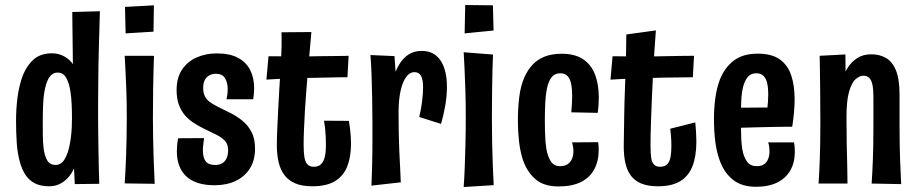

<svg xmlns="http://www.w3.org/2000/svg" viewBox="-20 -740 3699 773"><path d="M44.6 -254.2Q44.6 -299.8 49.9 -343.1Q55.2 -386.4 66.6 -421.4Q82 -468.4 111.3 -496.9Q140.6 -525.4 188.4 -525.4Q207.8 -525.4 223.5 -519.7Q239.2 -514 252 -504.2Q264.8 -494.4 273.4 -481.6Q273.4 -500.8 272.9 -528.3Q272.4 -555.8 272.2 -586.4Q272 -617 271.5 -644.7Q271 -672.4 271 -691.6L382.2 -694.8Q379.6 -609.2 377.8 -541.9Q376 -474.6 375.8 -422.5Q375.6 -370.4 375 -327.6Q375 -297 375 -264.3Q375 -231.6 375.5 -198.2Q376 -164.8 376.5 -131.1Q377 -97.4 377.8 -64.5Q378.6 -31.6 379.6 0L281 1.2L278 -62.2Q268.6 -40.8 253.7 -24.5Q238.8 -8.2 220 0.9Q201.2 10 177.2 10Q144 10 120.5 -1.9Q97 -13.8 82.6 -35.9Q68.2 -58 60.2 -87.4Q50.2 -122.4 47.4 -165.1Q44.6 -207.8 44.6 -254.2ZM152.2 -255Q152.2 -223.8 152.4 -195.4Q152.6 -167 155.4 -144.2Q159.2 -113.2 169.9 -94.6Q180.6 -76 203.6 -76Q226.6 -76 240.2 -98.9Q253.8 -121.8 260.2 -155.2Q263.8 -172.6 265.9 -190.9Q268 -209.2 268.9 -227.9Q269.8 -246.6 269.8 -264.6Q269.8 -292.4 268.5 -320.2Q267.2 -348 263.6 -371.2Q258.6 -405.2 246.6 -426.5Q234.6 -447.8 212.2 -447.8Q198.6 -447.8 188.6 -439.6Q178.6 -431.4 172.1 -417.3Q165.6 -403.2 161.4 -384.2Q155.4 -356.4 153.8 -322.3Q152.2 -288.2 152.2 -255Z M602.8 0 482 -1.6Q483.2 -19.6 484.7 -46.1Q486.2 -72.6 487.4 -106.4Q488.6 -140.2 489.5 -180.4Q490.4 -220.6 490.4 -266Q490.4 -331.2 488.5 -382Q486.6 -432.8 484.6 -466.9Q482.6 -501 482 -515.4L600 -515.2Q599.4 -503.2 598.4 -468.4Q597.4 -433.6 596.5 -381.7Q595.6 -329.8 595.6 -265Q595.6 -222.4 596.5 -183.4Q597.4 -144.4 598.3 -110.3Q599.2 -76.2 600.7 -48.3Q602.2 -20.4 602.8 0ZM598 -612.6 485.8 -605.6 483.2 -712.2 599.6 -718.6Z M843.2 5.8Q805.2 5.8 776.6 -3.5Q748 -12.8 729.3 -30.6Q710.6 -48.4 701.3 -73.7Q692 -99 692 -131Q692 -143.2 693.2 -156.3Q694.4 -169.4 697.2 -183.4L801.6 -184Q800 -170.6 798.4 -158.3Q796.8 -146 796.8 -136.2Q796.8 -105.6 807.9 -90.7Q819 -75.8 846.6 -75.8Q864 -75.8 875.6 -83.2Q887.2 -90.6 892.8 -104.2Q898.4 -117.8 898.4 -135.4Q898.4 -159.6 885.2 -173.5Q872 -187.4 849.6 -198.3Q827.2 -209.2 800.4 -222.2Q779.2 -232.8 759.3 -245.7Q739.4 -258.6 724.2 -276.3Q709 -294 700 -318.8Q691 -343.6 691 -378Q691 -426.4 712.5 -459.1Q734 -491.8 770.9 -508.4Q807.8 -525 852.8 -525Q905.4 -525 938.5 -507.1Q971.6 -489.2 987.4 -457.8Q1003.2 -426.4 1003.2 -384.8Q1003.2 -378.2 1002.7 -370.8Q1002.2 -363.4 1001.5 -356Q1000.8 -348.6 999.4 -340.4H891.8Q894.4 -350.8 895.6 -361.2Q896.8 -371.6 896.8 -381Q896.8 -406.8 886.1 -424.9Q875.4 -443 849.2 -443Q833.8 -443 822.1 -436.3Q810.4 -429.6 804.2 -417.1Q798 -404.6 798 -386.2Q798 -366.8 804.4 -353.3Q810.8 -339.8 823.4 -330.4Q836 -321 854 -311.6Q879.2 -299.2 905.9 -286Q932.6 -272.8 955.3 -254.5Q978 -236.2 992.4 -209.2Q1006.8 -182.2 1006.8 -141.6Q1006.8 -95 986.3 -62.2Q965.8 -29.4 929.3 -11.8Q892.8 5.8 843.2 5.8Z M1237 10Q1196.8 10 1169.4 -1.5Q1142 -13 1125.6 -34.5Q1109.2 -56 1101.9 -86.4Q1094.6 -116.8 1094.6 -155Q1094.6 -188.8 1096.5 -224.7Q1098.4 -260.6 1100 -298.8Q1102.4 -346.6 1104.6 -382.7Q1106.8 -418.8 1108.6 -447.1Q1110.4 -475.4 1111.7 -500.7Q1113 -526 1113.6 -552.3Q1114.2 -578.6 1113.4 -610L1233.6 -611Q1229.6 -564.6 1225.7 -520.3Q1221.8 -476 1218.1 -435.3Q1214.4 -394.6 1211.9 -357.9Q1209.4 -321.2 1207.4 -290.4Q1205.4 -252.4 1203.9 -219.4Q1202.4 -186.4 1202.4 -156.8Q1202.4 -129 1205.3 -109Q1208.2 -89 1217.2 -78.8Q1226.2 -68.6 1244.2 -68.6Q1262.4 -68.6 1272.9 -79.4Q1283.4 -90.2 1287.8 -109.2Q1292.2 -128.2 1292.2 -152.8Q1292.2 -169.4 1291.5 -186.4Q1290.8 -203.4 1289.1 -220.6Q1287.4 -237.8 1284.4 -254L1384.6 -253.4Q1387.6 -237 1389.4 -221.1Q1391.2 -205.2 1392.2 -190.1Q1393.2 -175 1393.2 -160.6Q1393.2 -110.8 1378.9 -72.2Q1364.6 -33.6 1330.5 -11.8Q1296.4 10 1237 10ZM1052.6 -419.4 1061 -513.4Q1063.2 -513.4 1073.8 -513.4Q1084.4 -513.4 1099.6 -513.4Q1114.8 -513.4 1130.9 -512.9Q1147 -512.4 1160 -512.4Q1173 -512.4 1180 -512.4Q1196.6 -512.4 1222 -512.9Q1247.4 -513.4 1275.2 -513.9Q1303 -514.4 1327.9 -514.4Q1352.8 -514.4 1368.2 -514.9Q1383.6 -515.4 1383.6 -515.4L1378.8 -429Q1378.8 -429 1365.6 -429Q1352.4 -429 1330.9 -428.5Q1309.4 -428 1284.2 -427.5Q1259 -427 1235.8 -426.5Q1212.6 -426 1195.6 -426Q1174.6 -426 1150 -424.7Q1125.4 -423.4 1103.4 -422.4Q1081.4 -421.4 1067 -420.4Q1052.6 -419.4 1052.6 -419.4Z M1668 -269Q1675.8 -302.2 1679.6 -333.7Q1683.4 -365.2 1683.4 -390.2Q1683.4 -418.4 1675.3 -434Q1667.2 -449.6 1648 -449.6Q1630 -449.6 1615.6 -430.5Q1601.2 -411.4 1592.9 -374.9Q1584.6 -338.4 1584.6 -286L1540.8 -243.4Q1541.2 -293.6 1546.3 -338.1Q1551.4 -382.6 1561.5 -418.7Q1571.6 -454.8 1587.5 -480.9Q1603.4 -507 1625.6 -521Q1647.8 -535 1676.8 -535Q1714 -535 1736.5 -515.7Q1759 -496.4 1769.2 -464Q1779.4 -431.6 1779.4 -391.4Q1779.4 -355.4 1772.9 -316.7Q1766.4 -278 1755.4 -241.2ZM1475.4 7.4Q1476.4 -18.6 1477.2 -41.7Q1478 -64.8 1478.5 -87Q1479 -109.2 1479.2 -133Q1479.4 -156.8 1479.4 -184.3Q1479.4 -211.8 1479.4 -245.4Q1479.4 -293.6 1478.4 -343Q1477.4 -392.4 1475.9 -437.9Q1474.4 -483.4 1471.4 -518.4L1568.2 -514.2Q1570.2 -487.4 1572.3 -455.7Q1574.4 -424 1577.6 -383.2Q1580.8 -342.4 1584.6 -286Q1584.6 -241.4 1585.4 -203.5Q1586.2 -165.6 1587.6 -132.2Q1589 -98.8 1590.8 -67.7Q1592.6 -36.6 1593.6 -6Z M1846.8 13Q1849.4 -22.2 1851.1 -67.3Q1852.8 -112.4 1854 -163.3Q1855.2 -214.2 1855.2 -266Q1855.2 -323.6 1853.7 -374.4Q1852.2 -425.2 1850.2 -465.2Q1848.2 -505.2 1846.8 -529.6L1964.8 -520.4Q1963.8 -498.8 1962.8 -460.1Q1961.8 -421.4 1961.1 -371.6Q1960.4 -321.8 1960.4 -265Q1960.4 -216.6 1961.3 -168.5Q1962.2 -120.4 1963.9 -76.5Q1965.6 -32.6 1967.6 5.4ZM1850.6 -605.6 1853 -719.8 1964.4 -718.6 1967.2 -617.2Z M2228.4 10.6Q2168.6 10.6 2134.7 -19.5Q2100.8 -49.6 2084.6 -98.4Q2074 -131.6 2069.5 -171.5Q2065 -211.4 2065 -253.8Q2065 -305 2070.5 -349.5Q2076 -394 2091.2 -428.8Q2104.4 -458.4 2124.2 -479.6Q2144 -500.8 2173 -512.2Q2202 -523.6 2241.4 -523.6Q2295.4 -523.6 2328.4 -501Q2361.4 -478.4 2376.1 -438.7Q2390.8 -399 2390.8 -347.4Q2390.8 -332.4 2389.7 -317Q2388.6 -301.6 2386.2 -285.6L2280 -287.8Q2281.4 -305.4 2282.5 -322Q2283.6 -338.6 2283.6 -353.4Q2283.6 -380.8 2279.6 -401.6Q2275.6 -422.4 2265 -433.7Q2254.4 -445 2235.2 -445Q2212.8 -445 2200.3 -428.5Q2187.8 -412 2181.8 -382.8Q2176.8 -358.4 2175.2 -326Q2173.6 -293.6 2173.6 -257.8Q2173.6 -235.6 2174 -214.9Q2174.4 -194.2 2175.8 -175.9Q2177.2 -157.6 2179.6 -141.4Q2185.2 -109.2 2197.8 -90.1Q2210.4 -71 2234.8 -71Q2253.8 -71 2265.5 -79.1Q2277.2 -87.2 2282.9 -100.7Q2288.6 -114.2 2288.6 -131.6Q2288.6 -139.6 2287.2 -148.4Q2285.8 -157.2 2283.2 -166.8L2388.4 -167.6Q2389.4 -159.6 2389.9 -152.1Q2390.4 -144.6 2390.4 -137.2Q2390.4 -91.8 2372.7 -58.6Q2355 -25.4 2319.3 -7.4Q2283.6 10.6 2228.4 10.6Z M2629 10Q2588.8 10 2562.1 -1.1Q2535.4 -12.2 2519.8 -33.1Q2504.2 -54 2497.7 -83.8Q2491.2 -113.6 2491.2 -151Q2491.2 -168 2491.7 -186.9Q2492.2 -205.8 2492.4 -226.9Q2492.6 -248 2493 -270.2Q2493.4 -302.2 2494.4 -334.7Q2495.4 -367.2 2496.7 -399.6Q2498 -432 2498.8 -465.1Q2499.6 -498.2 2500.6 -532.1Q2501.6 -566 2501.6 -601.2L2620.6 -617.6Q2617 -573.8 2614.2 -528Q2611.4 -482.2 2608.9 -436Q2606.4 -389.8 2604.5 -344.7Q2602.6 -299.6 2601.2 -257Q2599.8 -225.2 2599.4 -198.2Q2599 -171.2 2599 -151.6Q2599 -123.6 2601.7 -105.1Q2604.4 -86.6 2612.9 -77.6Q2621.4 -68.6 2637.4 -68.6Q2656.8 -68.6 2666.6 -79.1Q2676.4 -89.6 2679.7 -108.4Q2683 -127.2 2683 -153Q2683 -163.6 2682.5 -174.7Q2682 -185.8 2681 -197.7Q2680 -209.6 2678.4 -221.8L2779.2 -247.2Q2781.2 -226.8 2782.4 -207.4Q2783.6 -188 2783.6 -170.2Q2783.6 -112.8 2768.7 -72.8Q2753.8 -32.8 2719.9 -11.4Q2686 10 2629 10ZM2437.8 -419.4 2446.2 -513.4Q2450.2 -513.4 2466.8 -513.4Q2483.4 -513.4 2504.4 -512.9Q2525.4 -512.4 2544.2 -512.4Q2563 -512.4 2571.2 -512.4Q2586.4 -512.4 2610.7 -512.9Q2635 -513.4 2663.8 -513.9Q2692.6 -514.4 2721.4 -514.9Q2750.2 -515.4 2774.2 -515.4L2769.4 -429Q2753 -429 2733.3 -428.5Q2713.6 -428 2693.3 -428Q2673 -428 2653.2 -427.5Q2633.4 -427 2616.2 -426.5Q2599 -426 2586.8 -426Q2566.8 -426 2539.6 -424.5Q2512.4 -423 2485.4 -422Q2458.4 -421 2437.8 -419.4Z M3024 12Q2968.4 12 2934.1 -13.9Q2899.8 -39.8 2881.8 -83.4Q2866.6 -119.2 2860.5 -164.7Q2854.4 -210.2 2854.4 -260.6Q2854.4 -306 2860.1 -346.3Q2865.8 -386.6 2878.2 -419.4Q2897 -467.2 2933.7 -495.6Q2970.4 -524 3030.8 -524Q3087.2 -524 3119.6 -500.8Q3152 -477.6 3165.6 -436.2Q3179.2 -394.8 3179.2 -340.4Q3179.2 -314.8 3176.6 -287Q3174 -259.2 3169.6 -229.8L3069 -299.4Q3070.8 -316 3071.9 -331.4Q3073 -346.8 3073 -360.6Q3073 -385.6 3068.8 -404.5Q3064.6 -423.4 3054.3 -434.2Q3044 -445 3024.2 -445Q3002.8 -445 2990.5 -430Q2978.2 -415 2971.8 -390.4Q2965.8 -366.6 2964.4 -335.5Q2963 -304.4 2963 -269.8Q2963 -244.8 2963.2 -221.5Q2963.4 -198.2 2964.5 -177.8Q2965.6 -157.4 2968.4 -139.8Q2974 -107.8 2987.4 -89.4Q3000.8 -71 3026.8 -71Q3045.8 -71 3056.7 -79Q3067.6 -87 3072.8 -100.6Q3078 -114.2 3078 -130.6Q3078 -139.2 3076.9 -148.4Q3075.8 -157.6 3072.6 -166.8H3176.6Q3178.6 -156.8 3179.3 -147.4Q3180 -138 3180 -128.6Q3180 -85.4 3161.8 -53.8Q3143.6 -22.2 3108.9 -5.1Q3074.2 12 3024 12ZM2887.4 -222.2 2884.6 -305.8 3152.2 -307.8 3169.6 -229.8Q3169.6 -229.8 3150.5 -229.8Q3131.4 -229.8 3100.2 -229.1Q3069 -228.4 3031.4 -227.6Q2993.8 -226.8 2956 -225.5Q2918.2 -224.2 2887.4 -222.2Z M3608.2 1.2 3489.2 -1Q3490.8 -25.2 3492 -47.6Q3493.2 -70 3494.1 -94.6Q3495 -119.2 3495.7 -150.9Q3496.4 -182.6 3496.4 -226.6Q3496.4 -243.8 3496.4 -262Q3496.4 -280.2 3496.4 -302.3Q3496.4 -324.4 3496.4 -351.8Q3496.4 -380.8 3492.4 -399.3Q3488.4 -417.8 3479.5 -426.5Q3470.6 -435.2 3456 -435.2Q3440.8 -435.2 3425.1 -421.6Q3409.4 -408 3398.7 -372Q3388 -336 3388 -268.8L3347 -244.6Q3347 -286.4 3351.2 -326.6Q3355.4 -366.8 3365 -402.1Q3374.6 -437.4 3391 -464.2Q3407.4 -491 3431.3 -506.2Q3455.2 -521.4 3488 -521.4Q3520.2 -521.4 3545.9 -507.3Q3571.6 -493.2 3586.6 -457.9Q3601.6 -422.6 3601.6 -359.8Q3601.6 -325.4 3601.6 -304.3Q3601.6 -283.2 3601.6 -267.3Q3601.6 -251.4 3601.6 -231.8Q3601.6 -185.8 3602.3 -152.7Q3603 -119.6 3603.9 -94.6Q3604.8 -69.6 3606 -47Q3607.2 -24.4 3608.2 1.2ZM3275.6 -1Q3277.2 -26.2 3278.4 -49.3Q3279.6 -72.4 3280.5 -98.8Q3281.4 -125.2 3282.1 -160.4Q3282.8 -195.6 3282.8 -246Q3282.8 -314.2 3282.1 -369.4Q3281.4 -424.6 3281 -462.5Q3280.6 -500.4 3280 -515.4L3383.6 -520.8Q3384.2 -504.8 3384.1 -468.6Q3384 -432.4 3384.9 -381.2Q3385.8 -330 3388 -268.8Q3388 -203.8 3389 -156.9Q3390 -110 3391 -73.6Q3392 -37.2 3392 -1Z"/></svg>

Font: Truculenta
Style: Regular
Weight: 400
Designer: Ivan Castro, Eva Sanz & Omnibus-Type Team
Foundry: Omnibus-Type
Version: Version 1.002